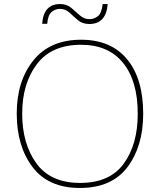

<svg xmlns="http://www.w3.org/2000/svg" viewBox="-20 -922 794 952"><path d="M690 -358Q690 -532 610 -628.5Q530 -725 382 -725Q228 -725 145.5 -622.5Q63 -520 63 -359Q63 -197 141.5 -93.5Q220 10 376 10Q534 10 612 -93.5Q690 -197 690 -358ZM90 -359Q90 -507 162.5 -603.5Q235 -700 382 -700Q517 -700 590 -610.5Q663 -521 663 -358Q663 -206 593.5 -110.5Q524 -15 377 -15Q231 -15 160.5 -112Q90 -209 90 -359ZM514 -902H489Q484 -856 465 -841.5Q446 -827 424 -827Q397 -827 376.5 -845.5Q356 -864 333.5 -883Q311 -902 278 -902Q196 -902 189 -804H214Q218 -849 237 -863.5Q256 -878 276 -878Q305 -878 325 -859Q345 -840 367 -821.5Q389 -803 423 -803Q506 -803 514 -902Z"/></svg>

Font: Noto Sans UI Thin
Style: Regular
Weight: 250
Designer: Monotype Design Team
Foundry: Monotype Imaging Inc.
Version: Version 1.901